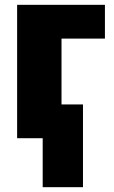

<svg xmlns="http://www.w3.org/2000/svg" viewBox="-20 -573 474 796"><path d="M415 -553V-413H235V-140H324V203H157V0H51V-553Z"/></svg>

Font: Noto Sans Display SemiCondensed Black
Style: Regular
Weight: 900
Width: 4
Designer: Monotype Design Team
Foundry: Monotype Imaging Inc.
Version: Version 1.900